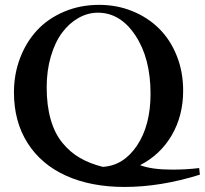

<svg xmlns="http://www.w3.org/2000/svg" viewBox="-20 -696 831 779"><path d="M485.4 62.5Q349.6 62.5 248.5 17.1Q147.5 -28.3 92 -115.5Q36.6 -202.6 36.6 -321.3Q36.6 -395 61.3 -460Q85.9 -524.9 130.1 -572.8Q174.3 -620.6 239.7 -648.4Q305.2 -676.3 382.3 -676.3Q454.1 -676.3 516.8 -650.9Q579.6 -625.5 625.2 -580.3Q670.9 -535.2 697 -470Q723.1 -404.8 723.1 -328.1Q723.1 -226.6 676.8 -147.2Q630.4 -67.9 548.3 -25.9Q595.2 -7.8 678.2 -7.8Q737.8 -7.8 788.1 -14.2L791 12.7Q631.8 62.5 485.4 62.5ZM169.4 -341.8Q169.4 -267.6 185.8 -210.9Q202.1 -154.3 233.2 -116.5Q264.2 -78.6 304.2 -55.4Q344.2 -32.2 397 -19Q481.4 -23.9 536.1 -105.7Q590.8 -187.5 590.8 -315.9Q590.8 -459.5 529.5 -552Q468.3 -644.5 377.4 -644.5Q335.9 -644.5 298.1 -623Q260.3 -601.6 231.7 -563Q203.1 -524.4 186.3 -467Q169.4 -409.7 169.4 -341.8Z"/></svg>

Font: Elstob Medium
Style: Regular
Weight: 500
Designer: Peter S. Baker
Version: Version 1.015